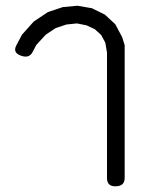

<svg xmlns="http://www.w3.org/2000/svg" viewBox="-20 -531 540 679"><path d="M304.7 -502 350.6 -479.5 387.7 -445.3 412.1 -399.4 420.9 -371.1V98.6Q420.9 127.9 387.7 127.9Q358.4 127.9 358.4 98.6V-344.7L352.5 -379.9L337.9 -407.2L315.4 -427.7L286.1 -441.4L252 -448.2L214.8 -444.3L176.8 -431.6L141.6 -408.2L108.4 -372.1L95.7 -347.7Q83 -322.3 51.8 -335Q24.4 -345.7 38.1 -371.1L57.6 -408.2L99.6 -455.1L149.4 -488.3L202.1 -505.9L253.9 -510.7Z"/></svg>

Font: B2 Hana
Style: Regular
Weight: 500
Version: 2020-08-05; (max)